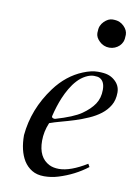

<svg xmlns="http://www.w3.org/2000/svg" viewBox="-78 -709 547 774"><g transform="rotate(10 195.0 -322.0)"><path d="M210.9 -26.4Q257.3 -26.4 324.2 -67.4L331.1 -55.2Q279.8 -15.6 214.8 4.4Q186.5 13.2 157 13.2Q127.4 13.2 106.9 0.7Q86.4 -11.7 73.2 -32.7Q48.8 -72.8 48.8 -136.2Q58.6 -244.6 127 -336.9Q173.3 -399.4 238.3 -425.8Q271.5 -439.5 298.1 -439.5Q324.7 -439.5 339.4 -434.8Q354 -430.2 365.2 -420.9Q390.1 -400.9 390.1 -370.4Q390.1 -339.8 377.2 -317.9Q364.3 -295.9 343.3 -279.8Q322.3 -263.7 295.4 -252Q268.6 -240.2 241 -231.4Q213.4 -222.7 186.8 -215.6Q160.2 -208.5 140.1 -201.2Q124.5 -164.6 124.5 -126.5Q124.5 -58.1 170.9 -34.7Q187.5 -26.4 210.9 -26.4ZM147 -230.5Q147 -222.2 160.2 -222.2Q233.9 -243.7 265.6 -265.9Q297.4 -288.1 313.7 -312.5Q330.1 -336.9 330.1 -371.1Q330.1 -405.8 308.6 -416.5Q301.3 -420.4 285.4 -420.4Q269.5 -420.4 251.5 -410.9Q233.4 -401.4 218.8 -385.5Q204.1 -369.6 192.4 -349.6Q180.7 -329.6 171.9 -308.6Q157.2 -273.4 147 -230.5ZM285.2 -559.6Q268.6 -575.2 268.6 -593.3Q268.6 -611.3 272.9 -621.8Q277.3 -632.3 285.2 -640.1Q302.2 -657.2 320.1 -657.2Q337.9 -657.2 348.4 -652.6Q358.9 -647.9 366.7 -640.1Q382.8 -624 382.8 -605.7Q382.8 -587.4 378.7 -577.1Q374.5 -566.9 366.7 -559.3Q358.9 -551.8 348.4 -547.4Q337.9 -543 325.9 -543Q314 -543 303.5 -547.4Q293 -551.8 285.2 -559.6Z"/></g></svg>

Font: Cardo-Italic
Style: Italic
Weight: 400
Italic angle: -12°
Designer: David J. Perry
Foundry: David J. Perry
Version: Version 0.991